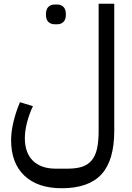

<svg xmlns="http://www.w3.org/2000/svg" viewBox="-20 -760 699 1020"><path d="M308 240Q180 240 109.5 173Q39 106 39 -15Q39 -60 51.5 -112.5Q64 -165 86 -217L155 -196Q135 -154 123.5 -109Q112 -64 112 -26Q112 52 155 94Q198 136 276 136H340Q386 136 417 125.5Q448 115 467.5 91.5Q487 68 495.5 29.5Q504 -9 504 -65V-740H587V-65Q587 92 519 166Q451 240 308 240ZM271 -631Q250 -631 237 -643.5Q224 -656 224 -683Q224 -711 237 -723.5Q250 -736 271 -736H284Q304 -736 317 -723.5Q330 -711 330 -683Q330 -656 317 -643.5Q304 -631 284 -631Z"/></svg>

Font: IBM Plex Sans Arabic Text
Style: Regular
Weight: 450
Designer: Mike Abbink, Paul van der Laan, Pieter van Rosmalen, Wael Morcos, Khajak Apelian
Foundry: Bold Monday
Version: Version 1.2